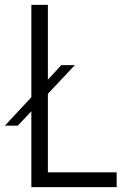

<svg xmlns="http://www.w3.org/2000/svg" viewBox="-49 -770 523 790"><path d="M431 -61V0H80V-312L24 -253H-29L80 -370V-750H148V-442L203 -502H259L148 -384V-61Z"/></svg>

Font: Oakes Grotesk Light
Style: Regular
Weight: 300
Designer: Samuel Oakes
Foundry: Samuel Oakes
Version: Version 1.000;PS 001.000;hotconv 1.0.88;makeotf.lib2.5.64775